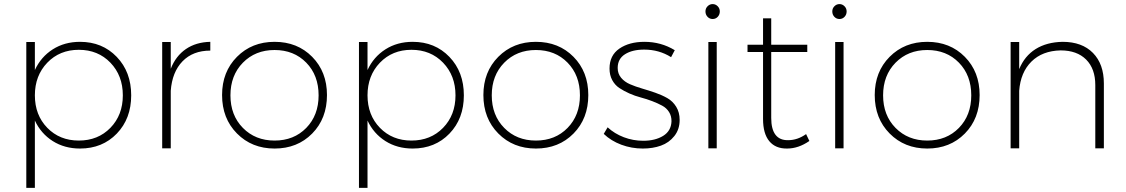

<svg xmlns="http://www.w3.org/2000/svg" viewBox="-20 -727 5517 941"><path d="M108.9 193.8V-521H150.9V-383.8Q180.7 -448.2 238.5 -485.1Q296.4 -522 372.1 -522Q481.4 -522 552.2 -448.2Q623 -374.5 623 -259.8Q623 -145.5 552.5 -72.3Q481.9 1 372.1 1Q296.4 1 238.5 -35.6Q180.7 -72.3 150.9 -136.2V193.8ZM366.2 -38.1Q460.4 -38.1 521.2 -100.6Q582 -163.1 582 -259.8Q582 -356.4 521.2 -419.7Q460.4 -482.9 366.2 -482.9Q272.5 -482.9 211.7 -419.7Q150.9 -356.4 150.9 -259.8Q150.9 -163.1 211.7 -100.6Q272.5 -38.1 366.2 -38.1Z M774.9 0V-521H816.9V-390.1Q841.8 -453.1 891.4 -486.8Q940.9 -520.5 1010.7 -522V-479Q925.3 -479 874.5 -426.5Q823.7 -374 816.9 -282.2V0Z M1068.4 -261.2Q1068.4 -375 1141.4 -448.5Q1214.4 -522 1325.7 -522Q1437.5 -522 1510 -448.5Q1582.5 -375 1582.5 -261.2Q1582.5 -146 1510 -72.5Q1437.5 1 1325.7 1Q1214.4 1 1141.4 -72.8Q1068.4 -146.5 1068.4 -261.2ZM1325.7 -38.1Q1420.4 -38.1 1481 -100.1Q1541.5 -162.1 1541.5 -259.8Q1541.5 -357.9 1481 -419.9Q1420.4 -481.9 1325.7 -481.9Q1231.4 -481.9 1170.4 -419.7Q1109.4 -357.4 1109.4 -259.8Q1109.4 -162.1 1170.4 -100.1Q1231.4 -38.1 1325.7 -38.1Z M1739.3 193.8V-521H1781.2V-383.8Q1811 -448.2 1868.9 -485.1Q1926.8 -522 2002.4 -522Q2111.8 -522 2182.6 -448.2Q2253.4 -374.5 2253.4 -259.8Q2253.4 -145.5 2182.9 -72.3Q2112.3 1 2002.4 1Q1926.8 1 1868.9 -35.6Q1811 -72.3 1781.2 -136.2V193.8ZM1996.6 -38.1Q2090.8 -38.1 2151.6 -100.6Q2212.4 -163.1 2212.4 -259.8Q2212.4 -356.4 2151.6 -419.7Q2090.8 -482.9 1996.6 -482.9Q1902.8 -482.9 1842 -419.7Q1781.2 -356.4 1781.2 -259.8Q1781.2 -163.1 1842 -100.6Q1902.8 -38.1 1996.6 -38.1Z M2349.1 -261.2Q2349.1 -375 2422.1 -448.5Q2495.1 -522 2606.4 -522Q2718.3 -522 2790.8 -448.5Q2863.3 -375 2863.3 -261.2Q2863.3 -146 2790.8 -72.5Q2718.3 1 2606.4 1Q2495.1 1 2422.1 -72.8Q2349.1 -146.5 2349.1 -261.2ZM2606.4 -38.1Q2701.2 -38.1 2761.7 -100.1Q2822.3 -162.1 2822.3 -259.8Q2822.3 -357.9 2761.7 -419.9Q2701.2 -481.9 2606.4 -481.9Q2512.2 -481.9 2451.2 -419.7Q2390.1 -357.4 2390.1 -259.8Q2390.1 -162.1 2451.2 -100.1Q2512.2 -38.1 2606.4 -38.1Z M2939 -70.8 2958 -103Q2991.7 -71.8 3037.4 -54.4Q3083 -37.1 3132.3 -37.1Q3190.9 -37.1 3230 -61Q3269 -85 3271 -131.8Q3271.5 -158.2 3259 -178Q3246.6 -197.8 3225.3 -209.2Q3204.1 -220.7 3176.8 -231.2Q3149.4 -241.7 3120.6 -249.3Q3091.8 -256.8 3064.5 -269Q3037.1 -281.2 3015.4 -295.7Q2993.7 -310.1 2980.5 -334.5Q2967.3 -358.9 2967.3 -391.1Q2967.3 -455.6 3015.6 -488.8Q3064 -522 3138.2 -522Q3219.7 -522 3287.1 -481L3269 -446.8Q3210.4 -483.9 3137.2 -483.9Q3079.1 -483.9 3043.2 -461.2Q3007.3 -438.5 3007.3 -394Q3007.3 -365.7 3024.2 -345.7Q3041 -325.7 3067.6 -314.2Q3094.2 -302.7 3126.7 -293.2Q3159.2 -283.7 3191.7 -272.5Q3224.1 -261.2 3250.7 -246.1Q3277.3 -231 3294.2 -203.6Q3311 -176.3 3311 -139.2Q3311 -92.8 3284.9 -60.1Q3258.8 -27.3 3219.2 -13.2Q3179.7 1 3130.4 1Q3075.2 1 3024.9 -17.8Q2974.6 -36.6 2939 -70.8Z M3437.5 -670.9Q3437.5 -686 3448 -696.5Q3458.5 -707 3472.7 -707Q3486.8 -707 3497.3 -696.5Q3507.8 -686 3507.8 -670.9Q3507.8 -655.3 3497.6 -644.5Q3487.3 -633.8 3472.7 -633.8Q3458 -633.8 3447.8 -644.5Q3437.5 -655.3 3437.5 -670.9ZM3451.7 0V-521H3492.7V0Z M3643.6 -472.2V-507.8H3719.7V-637.2H3759.8V-507.8H3936.5V-472.2H3759.8V-148.9Q3759.8 -93.8 3780.8 -66.4Q3801.8 -39.1 3842.8 -40Q3888.7 -40 3930.7 -69.8L3946.8 -36.1Q3893.1 1 3837.9 1Q3781.2 2 3750.5 -34.9Q3719.7 -71.8 3719.7 -144V-472.2Z M4059.1 -670.9Q4059.1 -686 4069.6 -696.5Q4080.1 -707 4094.2 -707Q4108.4 -707 4118.9 -696.5Q4129.4 -686 4129.4 -670.9Q4129.4 -655.3 4119.1 -644.5Q4108.9 -633.8 4094.2 -633.8Q4079.6 -633.8 4069.3 -644.5Q4059.1 -655.3 4059.1 -670.9ZM4073.2 0V-521H4114.3V0Z M4267.1 -261.2Q4267.1 -375 4340.1 -448.5Q4413.1 -522 4524.4 -522Q4636.2 -522 4708.7 -448.5Q4781.2 -375 4781.2 -261.2Q4781.2 -146 4708.7 -72.5Q4636.2 1 4524.4 1Q4413.1 1 4340.1 -72.8Q4267.1 -146.5 4267.1 -261.2ZM4524.4 -38.1Q4619.1 -38.1 4679.7 -100.1Q4740.2 -162.1 4740.2 -259.8Q4740.2 -357.9 4679.7 -419.9Q4619.1 -481.9 4524.4 -481.9Q4430.2 -481.9 4369.1 -419.7Q4308.1 -357.4 4308.1 -259.8Q4308.1 -162.1 4369.1 -100.1Q4430.2 -38.1 4524.4 -38.1Z M4933.1 0V-521H4975.1V-388.2Q5001.5 -452.6 5055.7 -486.6Q5109.9 -520.5 5188 -522Q5283.2 -522 5336.7 -467.5Q5390.1 -413.1 5390.1 -317.9V0H5348.1V-310.1Q5348.1 -390.1 5303.2 -435.1Q5258.3 -480 5178.2 -480Q5088.4 -478 5035.2 -425.3Q4981.9 -372.6 4975.1 -282.2V0Z"/></svg>

Font: Trueno UltraLight
Style: Regular
Weight: 250
Designer: Julieta Ulanovsky
Foundry: Julieta Ulanovsky
Version: Version 3.001b | FøM Fix